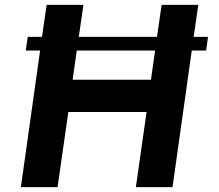

<svg xmlns="http://www.w3.org/2000/svg" viewBox="-20 -770 902 790"><path d="M828.1 -562H769L689.9 0H539.1L583 -309.1H261.2L216.8 0H65.9L145 -562H85.9L94.2 -618.2H152.8L171.9 -750H323.2L304.2 -618.2H626L645 -750H795.9L776.9 -618.2H835.9ZM618.2 -562H295.9L278.8 -441.9H601.1Z"/></svg>

Font: Oakes Grotesk
Style: Bold Italic
Weight: 700
Designer: Samuel Oakes
Foundry: Samuel Oakes
Version: Version 1.0 | wf-rip DC20170320